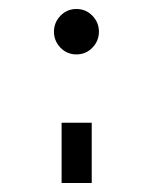

<svg xmlns="http://www.w3.org/2000/svg" viewBox="-20 -341 340 427"><path d="M117 -68H184V66H117ZM114.5 -306Q129 -321 150 -321Q171 -321 185.5 -306Q200 -291 200 -270.5Q200 -250 185.5 -235Q171 -220 150 -220Q129 -220 114.5 -235Q100 -250 100 -270.5Q100 -291 114.5 -306Z"/></svg>

Font: Dune Rise
Style: Regular
Weight: 400
Version: Version 001.000